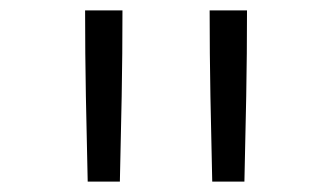

<svg xmlns="http://www.w3.org/2000/svg" viewBox="-20 -792 640 370"><path d="M149 -442Q147 -524 145.5 -606.5Q144 -689 144 -772H216Q216 -689 214.5 -606.5Q213 -524 211 -442ZM389 -442Q387 -524 385.5 -606.5Q384 -689 384 -772H456Q456 -689 454.5 -606.5Q453 -524 451 -442Z"/></svg>

Font: Iosevka Light Extended
Style: Regular
Weight: 300
Width: 7
Monospace: yes
Designer: Belleve Invis
Foundry: Belleve Invis
Version: Version 32.5.0; ttfautohint (v1.8.4)